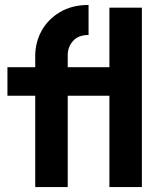

<svg xmlns="http://www.w3.org/2000/svg" viewBox="-20 -754 650 774"><path d="M122 0V-368H10V-483H122V-528Q122 -583 147.5 -629.5Q173 -676 221.5 -705Q270 -734 337 -734V-613Q296 -613 274.5 -589Q253 -565 253 -531V-483H421V-723H552V0H421V-368H253V0Z"/></svg>

Font: Outfit Semi Bold
Style: Regular
Weight: 600
Designer: Rodrigo Fuenzalida
Foundry: fragTYPE
Version: Version 1.000